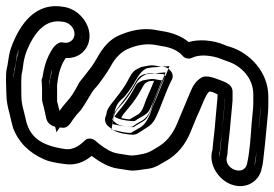

<svg xmlns="http://www.w3.org/2000/svg" viewBox="-166 -529 913 639"><g transform="rotate(90 290.5 -209.5)"><path d="M84 -1C103 -1 116 15 113 34L112 39C111 44 113 50 115 53C123 68 138 76 156 85C176 95 199 101 225 105C236 107 232 110 246 108C250 108 259 107 269 107H304C306 107 308 106 310 106C321 103 336 99 356 95C365 93 383 92 392 67C392 67 393 60 394 56L396 41C399 22 382 13 370 5C362 -1 352 -8 342 -18C329 -30 307 -41 280 -58C268 -65 261 -74 250 -82C239 -90 220 -104 209 -111L194 -120C164 -136 145 -155 135 -176C120 -209 116 -239 120 -267L124 -289C129 -325 141 -347 156 -360C166 -368 168 -382 164 -391C155 -409 153 -433 160 -466C164 -484 170 -494 175 -510C190 -556 231 -596 285 -596H305C314 -596 325 -596 334 -595L387 -590C430 -587 478 -584 517 -575C560 -565 533 -494 489 -509C487 -510 484 -510 482 -510C448 -512 423 -517 370 -521L317 -526C310 -527 302 -527 294 -527H275C256 -527 246 -508 240 -492C233 -472 218 -441 230 -422C240 -406 256 -395 276 -387C317 -370 343 -359 381 -343C420 -327 445 -305 461 -277C470 -261 477 -255 483 -230C485 -220 490 -198 488 -184L482 -146C479 -125 467 -105 450 -83L439 -70C430 -59 430 -44 438 -36C463 -11 470 11 467 31C455 113 426 150 365 162C336 168 321 176 286 176C265 176 235 177 218 175L204 172H203L189 170C184 169 180 169 175 168C153 163 148 162 122 150C58 119 37 82 43 41L44 34C47 15 65 -1 84 -1ZM532 -145 538 -184C541 -203 534 -230 533 -244C530 -271 516 -288 507 -305C486 -343 452 -371 406 -389C384 -398 363 -406 342 -416C330 -422 286 -437 276 -449C275 -460 281 -467 285 -477H287C293 -477 299 -477 305 -476L359 -471C414 -467 434 -463 470 -460C520 -445 571 -483 585 -523C603 -572 574 -614 536 -623C528 -625 516 -628 504 -629C468 -633 435 -637 398 -640L345 -645C333 -646 323 -646 312 -646H292C212 -646 148 -586 127 -519C125 -512 123 -505 120 -499C104 -461 101 -414 111 -381C91 -357 79 -325 74 -289L70 -267C64 -229 71 -190 88 -151C101 -119 129 -95 164 -76L179 -67C181 -66 187 -62 194 -57C211 -44 229 -30 245 -17C246 -16 248 -16 249 -15C278 0 297 13 305 21C317 32 329 41 340 49C328 52 317 55 308 57H276H256H254L239 55C209 51 181 41 164 28C167 -15 136 -51 91 -51C45 -51 1 -12 -6 34L-7 41C-17 109 22 160 94 195C123 209 143 216 175 220L188 222L202 225C223 229 254 226 279 226C307 226 328 221 350 215C362 212 382 208 395 204C443 187 479 151 501 101C509 84 513 62 517 31C522 -2 512 -31 490 -58C510 -85 528 -115 532 -145ZM417 -172C419 -187 423 -202 412 -216C410 -219 409 -221 407 -224L396 -241C390 -252 380 -262 369 -268C334 -287 273 -305 236 -325C227 -330 215 -328 207 -321C191 -307 194 -296 193 -289L189 -267C187 -255 190 -245 193 -228C194 -220 196 -221 200 -211C207 -195 221 -188 240 -178C257 -169 274 -157 293 -142C313 -126 326 -116 336 -111C346 -106 347 -110 360 -104C370 -100 383 -104 390 -112C406 -130 413 -143 417 -172ZM364 -157C355 -159 345 -169 329 -182C309 -199 288 -213 269 -223C249 -234 248 -234 242 -247C240 -255 240 -262 240 -266C260 -258 287 -246 301 -240C318 -233 343 -228 352 -212L362 -195C364 -192 365 -189 368 -185C368 -183 368 -178 367 -172C366 -166 365 -162 364 -157ZM84 -26C52 -26 24 -2 19 30L18 37C10 92 42 138 111 172C138 185 149 187 169 192C174 193 180 194 185 195L199 197L214 200C236 203 266 201 286 201C325 201 345 192 370 187C443 172 479 123 492 35C496 6 484 -24 457 -52L458 -53L470 -67V-68C487 -91 503 -114 507 -142L512 -181C515 -202 511 -224 508 -236C501 -265 489 -277 483 -289C464 -323 433 -349 390 -366C352 -381 328 -393 286 -410C268 -417 257 -425 251 -435C249 -438 254 -457 263 -483C269 -499 275 -502 275 -502H294C301 -502 308 -502 315 -501L368 -496C421 -492 442 -488 481 -485C525 -471 555 -504 562 -533C565 -548 564 -566 552 -581C545 -590 535 -596 523 -599C481 -608 432 -612 389 -615L336 -620C325 -621 315 -621 305 -621H285C218 -621 168 -572 151 -518C147 -505 141 -493 136 -471C128 -435 130 -407 141 -382C141 -381 140 -380 139 -379C118 -361 105 -333 99 -293L96 -271C91 -239 95 -203 112 -166C125 -138 150 -115 182 -98L197 -89C205 -84 223 -71 235 -62C243 -56 251 -46 266 -37C294 -20 317 -7 326 1C337 11 347 19 356 26C365 32 370 36 371 37L369 52C369 53 368 59 368 60C364 70 362 68 351 70C330 74 313 80 304 82H303H269C258 82 250 82 244 83H242C237 81 234 81 229 80C205 76 184 70 166 62C148 54 141 48 137 42L138 38C143 5 118 -26 84 -26ZM507 -149C504 -126 489 -98 470 -73L459 -58L471 -43C490 -20 497 3 493 28C489 58 484 78 478 91C458 136 427 167 387 181C378 184 358 187 343 191C322 197 304 201 279 201C252 201 222 203 207 200L192 197L178 195C147 191 132 186 105 173C38 141 10 99 18 45L19 38C24 4 58 -26 91 -26C101 -26 110 -23 117 -19C131 -10 140 7 139 27L138 40L148 48C171 66 204 75 236 80L251 82H252L255 83L257 82H276H311L314 81C323 79 334 76 346 73L399 60L354 29C343 21 334 14 322 3C310 -8 290 -20 261 -36C243 -51 226 -64 209 -77C201 -83 196 -87 192 -89L177 -98C144 -116 121 -136 111 -160C96 -196 90 -230 95 -263L98 -285C103 -318 114 -345 130 -365L139 -375L135 -388C127 -414 129 -457 143 -489C146 -496 149 -503 151 -511C170 -569 225 -621 292 -621H312C322 -621 332 -621 343 -620L396 -615C433 -612 464 -608 501 -604C511 -603 522 -601 529 -599C554 -593 574 -567 561 -532C550 -502 511 -474 477 -484L474 -485H472C438 -488 417 -492 361 -496L308 -501C301 -502 294 -502 287 -502H268L262 -486C261 -483 250 -469 251 -448L252 -439L257 -433C276 -410 321 -398 331 -393C354 -382 375 -375 396 -366C438 -349 467 -325 485 -293C497 -271 507 -259 509 -241C511 -225 515 -200 513 -188ZM392 -175C388 -148 386 -144 372 -129C372 -129 370 -127 369 -127C357 -132 349 -132 348 -132C347 -132 349 -133 348 -133C342 -136 329 -145 309 -161C289 -177 270 -190 252 -200C232 -211 226 -216 223 -222L218 -232V-233C215 -251 213 -256 214 -263L217 -285C219 -300 214 -294 223 -302C223 -302 224 -303 225 -303C267 -281 326 -263 357 -246C365 -242 371 -236 375 -229L385 -212C387 -208 389 -204 392 -201C395 -197 395 -194 392 -175ZM389 -152C390 -157 390 -162 391 -168C392 -176 393 -181 393 -185V-193L388 -200C385 -204 385 -204 383 -207L373 -225C356 -254 322 -258 311 -263C296 -269 269 -281 249 -289L212 -304L215 -264C215 -258 216 -251 218 -242V-239L220 -236C227 -221 238 -211 257 -201C275 -191 294 -179 313 -163C327 -151 338 -136 360 -132L384 -128ZM84 -26C21 -26 2 11 -1 32L-2 39C-9 87 17 133 92 169C120 183 140 187 157 191C163 193 172 194 178 195L190 196L205 199L207 200C238 204 269 201 286 201C335 201 362 190 380 186C461 170 494 124 508 57C510 49 511 41 512 33C516 8 506 -20 478 -48C477 -50 477 -57 479 -59L491 -73C509 -97 523 -118 527 -144L532 -182C535 -200 531 -221 528 -233C522 -260 511 -271 504 -284C486 -316 455 -344 407 -363C370 -378 345 -390 303 -407C289 -413 279 -419 272 -430C270 -434 270 -447 275 -462C278 -470 281 -479 284 -487C286 -492 289 -499 291 -502H294C299 -502 304 -502 309 -501L363 -496C412 -492 435 -489 472 -486C494 -480 516 -480 534 -486C555 -493 565 -503 572 -512C587 -532 595 -562 564 -585C557 -590 547 -595 534 -598C487 -608 435 -612 394 -615L340 -620H339C328 -621 316 -621 305 -621H285C189 -621 146 -561 131 -515C127 -501 119 -489 115 -469C108 -434 109 -407 120 -385C121 -383 119 -375 118 -374C97 -355 85 -329 79 -291L76 -269C72 -239 75 -206 91 -170C103 -144 128 -121 162 -103L177 -94C184 -90 202 -76 214 -67C222 -61 229 -52 246 -42C274 -24 296 -13 304 -5C315 5 325 14 335 21C350 32 352 30 351 39L349 54C349 56 347 61 347 63C345 68 344 69 343 71H341C322 75 305 80 297 82H269C261 82 252 83 247 83C242 82 240 81 237 81C217 78 200 73 185 66C168 58 163 55 158 46C158 45 157 42 157 41L158 36C161 16 153 -26 84 -26ZM487 -147C483 -121 468 -93 449 -68L441 -58L449 -48C468 -24 477 1 473 29C469 59 463 80 457 95C436 142 403 172 371 183C368 184 349 188 330 193C309 199 297 201 279 201C247 201 222 202 217 201L201 198L186 195C159 192 150 190 124 177C64 148 29 105 38 43L39 36C45 -8 89 -26 91 -26C91 -26 93 -27 100 -21C110 -13 121 5 119 27L118 36L127 43C153 63 190 73 228 79L243 81L252 83L260 82H276H317L326 80C335 78 346 75 358 72L411 59L375 34C365 27 356 19 344 8C332 -3 311 -17 282 -32C265 -46 247 -59 230 -72C222 -78 217 -81 212 -84L197 -93C166 -110 143 -129 132 -156C116 -193 110 -229 115 -265L119 -287C124 -321 135 -351 152 -371L158 -378L155 -385C147 -413 149 -460 164 -494C167 -501 169 -507 171 -514C192 -580 254 -621 292 -621H312C321 -621 329 -621 339 -620L391 -615C427 -612 458 -609 496 -605C503 -604 512 -602 515 -601H517L518 -600C523 -599 557 -572 541 -528C530 -496 495 -482 493 -482H491L484 -484L476 -485C445 -488 421 -492 365 -496L313 -501C305 -502 296 -502 287 -502H249L241 -482C239 -476 230 -465 231 -448L232 -443L236 -438C256 -414 305 -400 312 -397C336 -386 358 -377 379 -369C416 -354 444 -332 463 -298C474 -278 487 -265 489 -243C491 -228 495 -201 493 -186ZM372 -174C374 -191 376 -200 371 -206C368 -209 366 -213 364 -217L354 -234C349 -242 343 -247 338 -250C317 -261 276 -276 238 -292V-287L234 -265C233 -256 235 -248 238 -231C239 -226 238 -230 244 -217C248 -208 252 -207 272 -196C292 -185 311 -172 331 -156C343 -146 352 -139 359 -134C365 -143 369 -153 372 -174ZM409 -154 402 -124 350 -133C309 -140 304 -158 292 -168C273 -184 254 -196 238 -205C219 -215 205 -227 199 -240L198 -242V-244C196 -253 195 -260 195 -265L191 -317L267 -286C287 -278 313 -267 329 -260C335 -257 379 -247 395 -220L405 -203C407 -200 407 -198 410 -194L413 -190V-185C413 -182 413 -177 412 -170C411 -164 410 -159 409 -154Z"/></g></svg>

Font: AppleStorm
Style: XbdFaxIta
Weight: 800
Foundry: Cannot Into Space Fonts
Version: Version 1.01